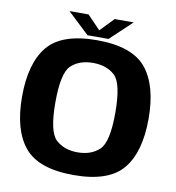

<svg xmlns="http://www.w3.org/2000/svg" viewBox="-88 -879 882 963"><g transform="rotate(10 353.0 -398.0)"><path d="M350.2 5.5Q529.4 5.5 601 -81.3Q672.6 -168.1 672.6 -337.5Q672.6 -507.1 601 -594.1Q529.4 -681.1 350.2 -681.1Q170.9 -681.1 99.6 -594.4Q28.2 -507.6 28.2 -337.5Q28.2 -168.1 99.8 -81.3Q171.4 5.5 350.2 5.5ZM350.2 -110.2Q281.6 -110.2 239.7 -149.3Q197.8 -188.3 197.8 -337.5Q197.8 -488.8 239.7 -527.2Q281.6 -565.5 350.2 -565.5Q419.2 -565.5 461.1 -527.2Q503 -488.8 503 -337.5Q503 -188.3 461.1 -149.3Q419.2 -110.2 350.2 -110.2ZM298 -697.3H405L515.1 -800.9H418.3L351.8 -731.7L285.2 -800.9H188.2Z"/></g></svg>

Font: Anybody Thin
Style: Regular
Weight: 100
Designer: Tyler Finck
Foundry: Etcetera Type Company
Version: Version 1.114;gftools[0.9.25]